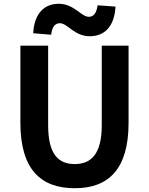

<svg xmlns="http://www.w3.org/2000/svg" viewBox="-20 -983 788 1017"><path d="M376 14C556 14 661 -88 661 -333V-741H519V-320C519 -166 462 -114 376 -114C289 -114 235 -166 235 -320V-741H88V-333C88 -88 194 14 376 14ZM456 -791C531 -791 586 -840 592 -948L497 -955C491 -911 474 -894 451 -894C409 -894 373 -963 291 -963C216 -963 161 -913 156 -807L251 -799C256 -843 273 -860 297 -860C338 -860 373 -791 456 -791Z"/></svg>

Font: Noto Sans CJK SC
Style: Bold
Weight: 700
Designer: Ryoko NISHIZUKA 西塚涼子 (kana, bopomofo & ideographs); Paul D. Hunt (Latin, Greek & Cyrillic); Sandoll Communications 산돌커뮤니
Foundry: Adobe
Version: Version 2.004;hotconv 1.0.118;makeotfexe 2.5.65603